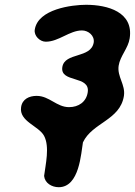

<svg xmlns="http://www.w3.org/2000/svg" viewBox="-20 -547 563 801"><path d="M164 187C167 217 196 234 225 234C312 234 318 91 326 47C365 -36 481 -45 497 -147C504 -194 468 -227 475 -273C481 -313 515 -346 521 -387C538 -497 429 -527 339 -527C282 -527 138 -510 125 -423C121 -398 146 -373 171 -373C225 -373 270 -420 322 -420C349 -420 375 -398 371 -370C360 -302 250 -330 240 -267C230 -200 357 -234 346 -162C340 -122 308 -100 268 -100C216 -100 186 -147 133 -147C102 -147 73 -134 68 -100C59 -40 142 -22 164 20C188 66 170 139 164 187Z"/></svg>

Font: Asimov Print
Style: Regular
Weight: 500
Designer: Google
Version: Version 2.000980: 2014